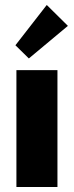

<svg xmlns="http://www.w3.org/2000/svg" viewBox="-20 -752 297 772"><path d="M46 -470H211V0H46ZM253 -648 96 -517 42 -570 168 -732Z"/></svg>

Font: Tilda Sans Black
Style: Regular
Weight: 900
Designer: ParaType Ltd
Foundry: ParaType Ltd
Version: Version 1.009